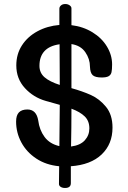

<svg xmlns="http://www.w3.org/2000/svg" viewBox="-20 -829 638 954"><path d="M332 -3V81Q332 105 303 105Q290 105 281.5 99.5Q273 94 273 85L274 -3Q209 -9 160.5 -41Q112 -73 86 -121.5Q60 -170 60 -225Q60 -256 74 -270.5Q88 -285 116 -285Q161 -285 170 -230Q176 -183 201.5 -148.5Q227 -114 275 -103L277 -308Q269 -310 207.5 -327.5Q146 -345 103.5 -391.5Q61 -438 61 -504Q61 -560 89 -603.5Q117 -647 166 -673.5Q215 -700 275 -705V-786Q275 -795 283 -802Q291 -809 304 -809Q317 -809 326 -802.5Q335 -796 335 -788V-704Q393 -697 439.5 -668.5Q486 -640 511.5 -597.5Q537 -555 537 -509Q537 -483 534 -470Q531 -457 520 -450.5Q509 -444 485 -444Q453 -444 440.5 -455.5Q428 -467 427 -498Q427 -536 404 -569.5Q381 -603 335 -610V-413V-391Q389 -376 431.5 -357Q474 -338 506.5 -298.5Q539 -259 539 -195Q539 -113 485 -61.5Q431 -10 332 -3ZM277 -407 276 -609Q226 -602 201 -575Q176 -548 176 -502Q176 -467 201.5 -445Q227 -423 277 -407ZM424 -191Q424 -228 401 -250.5Q378 -273 335 -289Q335 -195 333 -101Q379 -107 401.5 -132Q424 -157 424 -191Z"/></svg>

Font: Mali SemiBold
Style: Regular
Weight: 600
Designer: Kitiyaporn Chalermlarp | Katatrad Aksorn Co.,Ltd.
Foundry: Cadson Demak Co.,Ltd.
Version: Version 1.000; ttfautohint (v1.6)